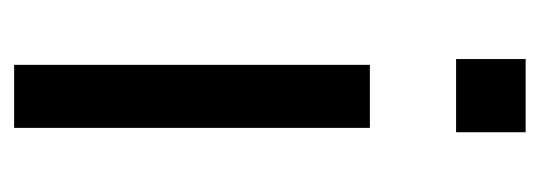

<svg xmlns="http://www.w3.org/2000/svg" viewBox="-260 -486 746 265"><g transform="rotate(90 112.5 -353.0)"><path d="M61 -610V-706H162V-610ZM69 0V-491H156V0Z"/></g></svg>

Font: Nunito Sans 10pt Condensed Medium
Style: Regular
Weight: 500
Width: 3
Designer: Vernon Adams
Foundry: Vernon Adams
Version: Version 3.101;gftools[0.9.27]